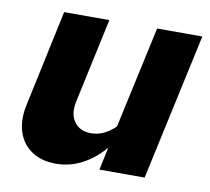

<svg xmlns="http://www.w3.org/2000/svg" viewBox="-64 -587 728 665"><g transform="rotate(10 300.0 -255.0)"><path d="M173 6Q121 6 86.5 -17.5Q52 -41 39 -82.5Q26 -124 38 -179L110 -516H269L205 -219Q195 -175 214.5 -147Q234 -119 274 -119Q320 -119 359 -158L437 -516H596L484 0H325L342 -80Q306 -38 263 -16Q220 6 173 6Z"/></g></svg>

Font: Red Hat Mono
Style: Italic
Weight: 300
Italic angle: -12°
Monospace: yes
Designer: Pentagram, MCKL
Foundry: Pentagram, MCKL
Version: Version 1.023